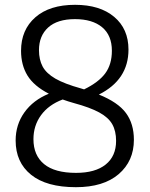

<svg xmlns="http://www.w3.org/2000/svg" viewBox="-20 -769 622 798"><path d="M295.5 9Q173 9 109 -42.8Q45 -94.5 45 -185Q45 -251 81.5 -302Q118 -353 183 -379.5Q121 -411.5 94.2 -455Q67.5 -498.5 67.5 -558Q67.5 -645 126.8 -697Q186 -749 292 -749Q395 -749 454.5 -699Q514 -649 514 -563Q514 -437.5 391 -376Q470.5 -344 503.5 -299.2Q536.5 -254.5 536.5 -188Q536.5 -99.5 473.2 -45.2Q410 9 295.5 9ZM316.5 -401.5Q323 -399.5 329.5 -397.5Q390 -427 417.5 -464.2Q445 -501.5 445 -558Q445 -622 404.5 -655.8Q364 -689.5 291.5 -689.5Q218.5 -689.5 180.2 -654.8Q142 -620 142 -560.5Q142 -521 157.2 -492.5Q172.5 -464 210.2 -442.2Q248 -420.5 316.5 -401.5ZM119 -190.5Q119 -123.5 163.2 -87Q207.5 -50.5 296 -50.5Q376 -50.5 419.2 -85.2Q462.5 -120 462.5 -183.5Q462.5 -224.5 446.5 -252.8Q430.5 -281 392.2 -301.8Q354 -322.5 287.5 -340.5Q262.5 -347.5 240.5 -355.5Q182 -333.5 150.5 -290.2Q119 -247 119 -190.5Z"/></svg>

Font: Encode Sans Semi Condensed
Style: Regular
Weight: 400
Width: 4
Designer: Multiple Designers
Foundry: Impallari Type
Version: Version 3.000; ttfautohint (v1.8.3) -l 8 -r 50 -G 200 -x 14 